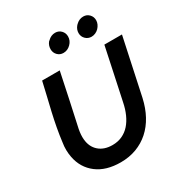

<svg xmlns="http://www.w3.org/2000/svg" viewBox="-211 -1076 1168 1237"><g transform="rotate(-30 373.0 -457.5)"><path d="M62 0ZM656 -279Q641 -212 612 -158.5Q583 -105 541 -67.5Q499 -30 445.5 -10Q392 10 329 10Q220 10 152.5 -41.5Q85 -93 68 -181Q63 -207 62.5 -234Q62 -261 67 -291Q73 -340 82.5 -391.5Q92 -443 104 -495Q116 -547 128.5 -598.5Q141 -650 152 -700H283Q263 -602 242 -505.5Q221 -409 200 -312Q192 -270 195 -238Q200 -180 238 -146.5Q276 -113 338 -113Q378 -113 410.5 -128Q443 -143 467 -170Q491 -197 508 -235Q525 -273 534 -319Q554 -415 574.5 -509Q595 -603 615 -700H746Q723 -594 701 -489.5Q679 -385 656 -279ZM361 -785Q335 -785 317.5 -803Q300 -821 300 -847Q300 -875 317 -896L323 -901Q347 -925 378 -925Q404 -925 421.5 -907Q439 -889 439 -863Q439 -832 415.5 -808.5Q392 -785 361 -785ZM570 -785Q544 -785 526 -803Q508 -821 508 -847Q508 -874 527 -896L532 -901Q556 -925 587 -925Q613 -925 630.5 -907Q648 -889 648 -863Q648 -848 641.5 -834Q635 -820 624.5 -809Q614 -798 599.5 -791.5Q585 -785 570 -785Z"/></g></svg>

Font: Rosa Sans SemiBold
Style: Italic
Weight: 600
Italic angle: -12°
Designer: Pentagram / MCKL
Foundry: Pentagram / MCKL
Version: Version 1.005;September 16, 2019;FontCreator 11.5.0.2425 64-